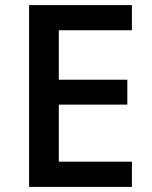

<svg xmlns="http://www.w3.org/2000/svg" viewBox="-20 -734 598 754"><path d="M498 0H94.2V-713.9H498V-615.2H210.9V-420.9H480V-323.2H210.9V-99.1H498Z"/></svg>

Font: f0_41264          
Style: Regular
Weight: 600
Foundry: Ascender Corporation
Version: Version 1.10